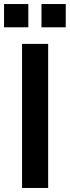

<svg xmlns="http://www.w3.org/2000/svg" viewBox="-32 -929 345 949"><path d="M77 0V-712H206V0ZM-12 -909H108V-794H-12ZM173 -909H293V-794H173Z"/></svg>

Font: PRinguin Sans
Style: Bold
Weight: 700
Designer: Vernon Adams
Foundry: Vernon Adams
Version: ""